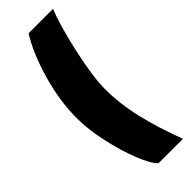

<svg xmlns="http://www.w3.org/2000/svg" viewBox="-288 -769 914 914"><g transform="rotate(-45 168.5 -312.5)"><path d="M29 -300Q29 -420 66 -546Q103 -672 153 -750H317Q285 -671 253.5 -528.5Q222 -386 222 -305Q222 -206 246.5 -101.5Q271 3 317 125H153Q126 100 97 26.5Q68 -47 48.5 -137Q29 -227 29 -300Z"/></g></svg>

Font: Cairo Black
Style: Regular
Weight: 900
Designer: Mohamed Gaber, the designers of Titillium
Foundry: Kief Type Foundry
Version: Version 2.009; ttfautohint (v1.5.33-1714) -l 8 -r 50 -G 200 